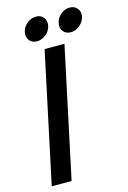

<svg xmlns="http://www.w3.org/2000/svg" viewBox="-126 -894 633 953"><g transform="rotate(-15 190.5 -417.0)"><path d="M17 0 159 -667H261L119 0ZM133 -714Q108 -714 94.5 -731.5Q81 -749 86 -774Q91 -799 112.5 -816.5Q134 -834 159 -834Q184 -834 197.5 -816.5Q211 -799 206 -774Q201 -749 179.5 -731.5Q158 -714 133 -714ZM307 -714Q282 -714 268 -731.5Q254 -749 260 -774Q265 -799 286 -816.5Q307 -834 332 -834Q357 -834 371 -816.5Q385 -799 380 -774Q374 -749 353 -731.5Q332 -714 307 -714Z"/></g></svg>

Font: Epunda Sans Medium
Style: Italic
Weight: 500
Italic angle: -12.0243°
Designer: Simon Atzbach
Foundry: typofactur
Version: Version 2.204; ttfautohint (v1.8.4.7-5d5b)